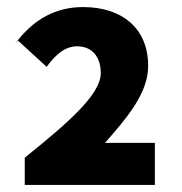

<svg xmlns="http://www.w3.org/2000/svg" viewBox="-20 -938 515 543"><path d="M31 -823 112 -749C138 -785 165 -807 198 -807C240 -807 265 -778 265 -731C265 -671 173 -591 50 -492V-415H418V-534H277C341 -607 399 -675 399 -752C399 -858 325 -918 215 -918C139 -918 76 -885 24 -816Z"/></svg>

Font: GenEiGothic-pro-Heavy
Style: Bold
Weight: 900
Designer: Ryoko NISHIZUKA (kana & ideographs); Paul D. Hunt (Latin, Greek & Cyrillic); Wenlong ZHANG (bopomofo); Sandoll Communica
Foundry: Adobe Systems Incorporated; o_tamon
Version: Version 1.000.140830